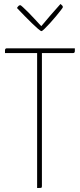

<svg xmlns="http://www.w3.org/2000/svg" viewBox="-20 -942 400 962"><path d="M166 0V-683Q166 -683 167.5 -688Q169 -693 176 -693H180Q188 -693 189 -688Q190 -683 190 -683V-9Q190 -5 189 -3Q188 -1 183 -0.5Q178 0 166 0ZM5 -676V-690Q5 -700 15 -700H355V-686Q355 -682 353 -679Q351 -676 345 -676ZM188 -786Q184 -786 170.5 -797.5Q157 -809 139 -826.5Q121 -844 104 -861.5Q87 -879 76 -890.5Q65 -902 65 -902Q65 -902 70 -909Q75 -916 82 -916Q84 -916 95.5 -905.5Q107 -895 122.5 -879.5Q138 -864 152.5 -848Q167 -832 177 -821.5Q187 -811 187 -811Q208 -837 230.5 -862.5Q253 -888 268 -905Q283 -922 283 -922Q288 -918 291.5 -914.5Q295 -911 295 -906Q295 -904 285 -891Q275 -878 260.5 -860.5Q246 -843 230.5 -826Q215 -809 203 -797.5Q191 -786 188 -786Z"/></svg>

Font: Yanone Kaffeesatz ExtraLight
Style: Regular
Weight: 200
Designer: Yanone (Cyrillic: Daniel Pouzeot, Huerta Tipografica, and Cyreal)
Foundry: Yanone
Version: Version 2.003